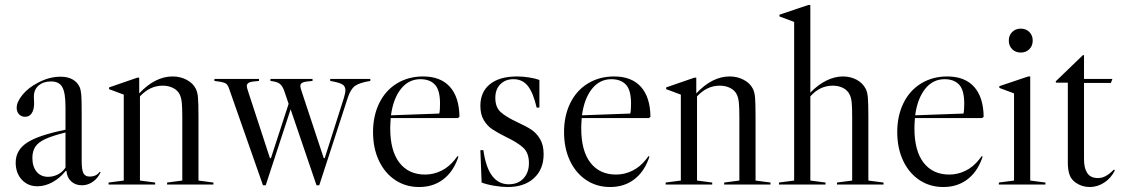

<svg xmlns="http://www.w3.org/2000/svg" viewBox="-20 -741 4503 771"><path d="M43 -88Q43 -138 88.5 -168Q134 -198 243 -220V-311Q243 -369 230 -391.5Q217 -414 185 -414Q154 -414 135 -397.5Q116 -381 116 -353L117 -326Q117 -301 107.5 -286.5Q98 -272 81 -272Q66 -272 56.5 -282Q47 -292 47 -308Q47 -332 70.5 -360.5Q94 -389 131 -408Q176 -433 224 -433Q252 -433 271.5 -422Q291 -411 300 -391Q305 -378 306.5 -359Q308 -340 308 -286V-95Q308 -59 315 -45.5Q322 -32 340 -32Q367 -32 380 -51L384 -49Q372 -24 352 -10.5Q332 3 309 3Q283 3 266 -12.5Q249 -28 247 -54L244 -55Q221 -26 191 -9.5Q161 7 130 7Q92 7 67.5 -19.5Q43 -46 43 -88ZM243 -68V-209Q191 -196 162.5 -183Q134 -170 122 -152Q110 -134 110 -107Q110 -72 127 -51.5Q144 -31 173 -31Q194 -31 212.5 -40.5Q231 -50 243 -68Z M837 -8V0H651V-8L712 -16V-271Q712 -310 710 -329Q708 -348 702 -361Q694 -378 675.5 -387.5Q657 -397 633 -397Q582 -397 542 -354V-16L603 -8V0H416V-8L477 -16V-361L418 -383V-390L531 -429H539V-366Q603 -434 673 -434Q704 -434 729.5 -420.5Q755 -407 766 -385Q773 -372 775 -349.5Q777 -327 777 -271V-16Z M1467 -424V-416Q1423 -409 1405 -395.5Q1387 -382 1376 -347L1262 3H1251L1147 -302L1047 3H1036L901 -382Q897 -395 892 -401Q887 -407 876.5 -410Q866 -413 841 -416V-424H1020V-416Q990 -414 980.5 -409.5Q971 -405 971 -396Q971 -389 977 -372L1064 -106H1068L1139 -324L1121 -377Q1114 -396 1103.5 -404.5Q1093 -413 1066 -416V-424H1235V-416Q1205 -414 1195.5 -409.5Q1186 -405 1186 -396Q1186 -389 1192 -372L1280 -106H1284L1361 -348Q1367 -368 1367 -379Q1367 -395 1354 -402.5Q1341 -410 1306 -416V-424Z M1817 -114 1821 -112 1817 -101Q1797 -48 1757.5 -19Q1718 10 1663 10Q1609 10 1567 -18Q1525 -46 1501.5 -96Q1478 -146 1478 -211Q1478 -276 1503 -327Q1528 -378 1574 -406Q1620 -434 1679 -434Q1749 -434 1786.5 -392.5Q1824 -351 1825 -272L1819 -267H1549Q1547 -241 1547 -226Q1547 -135 1584 -87.5Q1621 -40 1687 -40Q1721 -40 1752.5 -55.5Q1784 -71 1808 -102ZM1550 -278 1744 -285Q1747 -297 1747 -325Q1747 -379 1726.5 -401Q1706 -423 1668 -423Q1621 -423 1590 -384Q1559 -345 1550 -278Z M1909 -316Q1909 -281 1923 -258Q1937 -235 1957.5 -221.5Q1978 -208 2012 -191Q2058 -169 2081 -148Q2104 -127 2104 -86Q2104 -48 2082 -24.5Q2060 -1 2023 -1Q1982 -1 1956.5 -34.5Q1931 -68 1921 -138H1909L1914 -8Q1935 0 1965 5Q1995 10 2019 10Q2085 10 2124 -25.5Q2163 -61 2163 -122Q2163 -159 2148.5 -183Q2134 -207 2113.5 -220.5Q2093 -234 2058 -250Q2013 -271 1991 -290.5Q1969 -310 1969 -348Q1969 -382 1989 -402.5Q2009 -423 2042 -423Q2078 -423 2099.5 -396Q2121 -369 2135 -309H2146V-420Q2130 -426 2105 -430Q2080 -434 2056 -434Q1986 -434 1947.5 -403Q1909 -372 1909 -316Z M2584 -114 2588 -112 2584 -101Q2564 -48 2524.5 -19Q2485 10 2430 10Q2376 10 2334 -18Q2292 -46 2268.5 -96Q2245 -146 2245 -211Q2245 -276 2270 -327Q2295 -378 2341 -406Q2387 -434 2446 -434Q2516 -434 2553.5 -392.5Q2591 -351 2592 -272L2586 -267H2316Q2314 -241 2314 -226Q2314 -135 2351 -87.5Q2388 -40 2454 -40Q2488 -40 2519.5 -55.5Q2551 -71 2575 -102ZM2317 -278 2511 -285Q2514 -297 2514 -325Q2514 -379 2493.5 -401Q2473 -423 2435 -423Q2388 -423 2357 -384Q2326 -345 2317 -278Z M3074 -8V0H2888V-8L2949 -16V-271Q2949 -310 2947 -329Q2945 -348 2939 -361Q2931 -378 2912.5 -387.5Q2894 -397 2870 -397Q2819 -397 2779 -354V-16L2840 -8V0H2653V-8L2714 -16V-361L2655 -383V-390L2768 -429H2776V-366Q2840 -434 2910 -434Q2941 -434 2966.5 -420.5Q2992 -407 3003 -385Q3010 -372 3012 -349.5Q3014 -327 3014 -271V-16Z M3528 -8V0H3341V-8L3402 -16V-271Q3402 -312 3400 -330.5Q3398 -349 3392 -361Q3384 -378 3366 -387.5Q3348 -397 3324 -397Q3272 -397 3234 -354V-16L3295 -8V0H3108V-8L3169 -16V-653L3110 -675V-682L3226 -721H3234V-369Q3265 -401 3298.5 -417.5Q3332 -434 3365 -434Q3395 -434 3419.5 -421Q3444 -408 3456 -385Q3463 -372 3465 -349.5Q3467 -327 3467 -271V-16Z M3922 -114 3926 -112 3922 -101Q3902 -48 3862.5 -19Q3823 10 3768 10Q3714 10 3672 -18Q3630 -46 3606.5 -96Q3583 -146 3583 -211Q3583 -276 3608 -327Q3633 -378 3679 -406Q3725 -434 3784 -434Q3854 -434 3891.5 -392.5Q3929 -351 3930 -272L3924 -267H3654Q3652 -241 3652 -226Q3652 -135 3689 -87.5Q3726 -40 3792 -40Q3826 -40 3857.5 -55.5Q3889 -71 3913 -102ZM3655 -278 3849 -285Q3852 -297 3852 -325Q3852 -379 3831.5 -401Q3811 -423 3773 -423Q3726 -423 3695 -384Q3664 -345 3655 -278Z M4079 -626Q4100 -626 4113.5 -612.5Q4127 -599 4127 -578Q4127 -557 4113.5 -543.5Q4100 -530 4079 -530Q4058 -530 4044.5 -543.5Q4031 -557 4031 -578Q4031 -599 4044.5 -612.5Q4058 -626 4079 -626ZM4117 -434H4109L3993 -395V-388L4052 -366V-16L3991 -8V0H4178V-8L4117 -16Z M4219 -414 4221 -409H4268V-89Q4268 -58 4275 -39Q4282 -20 4299 -8Q4324 10 4356 10Q4387 10 4414.5 -8Q4442 -26 4457 -57L4453 -60Q4435 -42 4420 -34Q4405 -26 4389 -26Q4356 -26 4344 -50Q4333 -67 4333 -102V-408H4441L4447 -424H4333V-519L4329 -520Z"/></svg>

Font: Libre Caslon Display
Style: Regular
Weight: 400
Designer: Pablo Impallari, Rodrigo Fuenzalida
Foundry: Pablo Impallari, Rodrigo Fuenzalida
Version: Version 1.100; ttfautohint (v1.6) -l 8 -r 50 -G 200 -x 14 -D